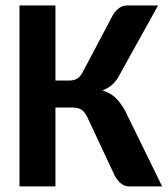

<svg xmlns="http://www.w3.org/2000/svg" viewBox="-20 -668 603 688"><path d="M178.7 -379.4H228.5Q243.7 -379.4 255.1 -385.5Q266.6 -391.6 275.9 -408.7L384.8 -614.7Q394 -629.4 406.5 -638.9Q418.9 -648.4 436.5 -648.4H546.4L402.8 -389.6Q392.6 -372.6 378.4 -361.6Q364.3 -350.6 347.2 -343.8Q374 -335.9 392.3 -319.1Q410.6 -302.2 427.7 -272.5L561 0H443.8Q426.8 0 414.8 -9.5Q402.8 -19 392.1 -36.6L291.5 -251Q281.7 -269.5 269.8 -276.1Q257.8 -282.7 239.3 -282.7H178.7V0H49.8V-648.4H178.7Z"/></svg>

Font: Carlito
Style: Bold
Weight: 700
Designer: Lukasz Dziedzic
Foundry: tyPoland Lukasz Dziedzic
Version: Version 1.104